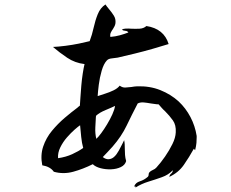

<svg xmlns="http://www.w3.org/2000/svg" viewBox="-20 -796 1040 863"><path d="M864 -185Q864 -183 864 -179Q864 -167 863 -154Q862 -141 857 -121Q854 -122 854 -124.5Q854 -127 851 -127Q830 -89 806 -54.5Q782 -20 741 -1Q743 -11 749.5 -16Q756 -21 757 -31Q737 -10 707.5 0.5Q678 11 647 20.5Q616 30 589 47Q591 42 587 42Q583 42 583 42Q589 25 608.5 19Q628 13 644 -1Q648 -4 648 -10.5Q648 -17 651 -21Q657 -28 667 -32Q677 -36 683 -43Q703 -65 722 -92.5Q741 -120 755 -148.5Q769 -177 770 -201Q772 -234 757 -255Q742 -276 722 -296Q714 -303 707 -311Q700 -319 693 -327Q685 -327 676 -328.5Q667 -330 658 -331Q642 -334 626.5 -335.5Q611 -337 599 -331Q572 -279 549 -231Q526 -183 486 -137Q476 -126 462.5 -111.5Q449 -97 442 -90Q456 -79 470 -80.5Q484 -82 494 -92Q504 -101 514 -119Q524 -137 531 -151.5Q538 -166 538 -166Q540 -157 540.5 -147Q541 -137 541 -126Q541 -113 542 -99.5Q543 -86 547 -72Q542 -54 523 -45Q504 -36 479.5 -35Q455 -34 432 -40Q409 -46 397 -58Q353 -36 309 -24Q265 -12 222 -24Q206 -47 170 -53Q161 -98 174 -137Q187 -176 213.5 -208Q240 -240 270.5 -266Q301 -292 328 -312Q331 -315 333.5 -317Q336 -319 339 -321Q340 -334 341.5 -358.5Q343 -383 345.5 -411.5Q348 -440 352 -466Q356 -492 360 -508Q317 -513 282 -536.5Q247 -560 218 -585Q242 -586 273.5 -590Q305 -594 334.5 -600Q364 -606 383 -611Q394 -640 401 -672Q408 -704 419.5 -732.5Q431 -761 454 -776Q457 -771 461.5 -765.5Q466 -760 470 -755Q482 -741 491.5 -726Q501 -711 499 -692Q498 -685 495 -678.5Q492 -672 488 -666Q482 -658 478 -649.5Q474 -641 476 -630Q499 -632 519 -637.5Q539 -643 557 -650Q553 -657 543 -657.5Q533 -658 528 -663Q534 -667 545.5 -667.5Q557 -668 570 -667Q588 -666 607 -667Q626 -668 638 -679Q717 -667 738 -598Q706 -588 666 -576.5Q626 -565 585 -555Q544 -545 509 -537Q497 -535 482 -533.5Q467 -532 460 -524Q446 -509 437 -478Q428 -447 424 -415Q420 -383 419 -364Q433 -369 452.5 -375Q472 -381 490.5 -390Q509 -399 518 -411Q530 -402 543 -402.5Q556 -403 571 -405Q577 -406 583.5 -407Q590 -408 596 -408Q653 -410 700.5 -391Q748 -372 783 -340Q815 -310 836 -270Q857 -230 864 -185ZM354 -131Q348 -152 345 -180.5Q342 -209 340 -233Q332 -228 315.5 -213.5Q299 -199 281 -178.5Q263 -158 251 -133.5Q239 -109 241 -85Q276 -90 304.5 -103Q333 -116 354 -131ZM497 -320Q483 -313 455 -301.5Q427 -290 412 -276Q412 -274 411 -271Q410 -253 408.5 -224Q407 -195 413 -172Q422 -180 435 -197.5Q448 -215 461.5 -237.5Q475 -260 485 -282Q495 -304 497 -320Z"/></svg>

Font: Yuji Syuku
Style: Regular
Weight: 400
Designer: Kataoka Yuji
Foundry: Kinuta Font Factory
Version: Version 3.002